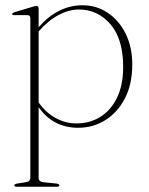

<svg xmlns="http://www.w3.org/2000/svg" viewBox="-20 -474 564 728"><path d="M126.5 -442V-371Q199.5 -454 293 -454Q346 -454 388.8 -425.2Q431.5 -396.5 456.5 -346Q481.5 -295.5 481.5 -230Q481.5 -154 453.2 -100.2Q425 -46.5 378.5 -18Q332 10.5 276.5 10.5Q181.5 10.5 126.5 -67.5V199.5Q126.5 215 145 217L194.5 222Q205 223.5 205 229Q205 234 196 234H42.5Q34.5 234 34.5 229Q34.5 223.5 45.5 222L76.5 217Q95 214.5 95 200.5V-405.5Q95 -416.5 84.5 -416.5H34Q26 -416.5 26 -421Q26 -424.5 34 -427.5L102.5 -448Q113 -451.5 118 -451.5Q126.5 -451.5 126.5 -442ZM279 -438Q241.5 -438 202.2 -417.2Q163 -396.5 126.5 -355V-85.5Q153 -47.5 190.5 -26.8Q228 -6 270 -6Q319.5 -6 359.5 -30.2Q399.5 -54.5 423.2 -102.5Q447 -150.5 447 -220.5Q447 -326 398.8 -382Q350.5 -438 279 -438Z"/></svg>

Font: Fraunces 72pt Thin
Style: Regular
Weight: 100
Version: Version 1.000;[b76b70a41]